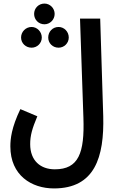

<svg xmlns="http://www.w3.org/2000/svg" viewBox="-20 -825 660 1075"><path d="M229 -689C260 -689 286 -715 286 -747C286 -779 260 -805 229 -805C196 -805 171 -779 171 -747C171 -715 196 -689 229 -689ZM38 -5C38 157 157 230 282 230C511 230 564 55 558 -175L541 -721H428L447 -166C454 32 420 123 287 123C207 123 149 75 149 -18C149 -66 160 -105 189 -174L94 -214C44 -110 38 -47 38 -5ZM157 -558C188 -558 214 -583 214 -615C214 -647 188 -674 157 -674C124 -674 98 -647 98 -615C98 -583 124 -558 157 -558ZM308 -558C339 -558 365 -583 365 -615C365 -648 339 -674 308 -674C275 -674 250 -648 250 -615C250 -583 275 -558 308 -558Z"/></svg>

Font: Noto Sans Arabic UI XCn SmBd
Style: Regular
Weight: 600
Width: 2
Designer: Monotype Design Team, Nadine Chahine and Nizar Qandah
Foundry: Monotype Imaging Inc.
Version: Version 2.010